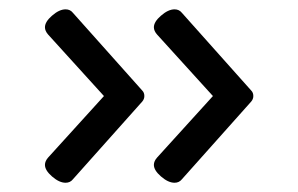

<svg xmlns="http://www.w3.org/2000/svg" viewBox="-20 -482 640 413"><path d="M290.5 -275.4Q290.5 -269 286.1 -263.7L136.7 -96.2Q130.9 -88.9 121.1 -88.9Q107.4 -88.9 91.8 -102.5Q76.7 -115.7 76.7 -127.4Q76.7 -135.3 83.5 -143.1L203.6 -275.4L83.5 -407.7Q76.7 -415.5 76.7 -423.3Q76.7 -435.1 91.8 -448.2Q107.4 -461.9 121.1 -461.9Q130.9 -461.9 136.7 -454.6L286.1 -287.1Q290.5 -282.7 290.5 -275.4ZM524.9 -275.4Q524.9 -269 520.5 -263.7L371.1 -96.2Q365.2 -88.9 355.5 -88.9Q341.8 -88.9 326.2 -102.5Q311 -115.7 311 -127.4Q311 -135.3 317.9 -143.1L438 -275.4L317.9 -407.7Q311 -415.5 311 -423.3Q311 -435.1 326.2 -448.2Q341.8 -461.9 355.5 -461.9Q365.2 -461.9 371.1 -454.6L520.5 -287.1Q524.9 -282.7 524.9 -275.4Z"/></svg>

Font: Courier Prime
Style: Regular
Weight: 400
Designer: Alan Dague-Greene, Quote-Unquote Apps
Foundry: Quote-Unquote Apps
Version: Version 3.018